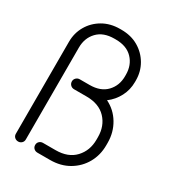

<svg xmlns="http://www.w3.org/2000/svg" viewBox="-162 -755 776 852"><g transform="rotate(30 226.5 -329.5)"><path d="M86 -25Q86 -14 78.5 -7Q71 0 61 0Q50 0 42.5 -7Q35 -14 35 -25V-496Q35 -541 56.5 -578Q78 -615 116 -637Q154 -659 203 -659H210Q260 -659 297.5 -637Q335 -615 356.5 -578Q378 -541 378 -496V-488Q378 -448 360 -413.5Q342 -379 311 -356Q356 -334 382 -290.5Q408 -247 408 -194V-181Q408 -131 385 -90Q362 -49 320.5 -24.5Q279 0 224 0H160Q149 0 141.5 -7Q134 -14 134 -25Q134 -36 141.5 -43Q149 -50 160 -50H224Q288 -50 323 -87.5Q358 -125 358 -181V-194Q358 -251 323 -288Q288 -325 224 -325H160Q149 -325 141.5 -332.5Q134 -340 134 -351Q134 -361 141.5 -368.5Q149 -376 160 -376H210Q266 -376 296.5 -408Q327 -440 327 -488V-496Q327 -545 296.5 -577Q266 -609 210 -609H203Q147 -609 116.5 -577Q86 -545 86 -496Z"/></g></svg>

Font: Libertine Sup
Style: Regular
Weight: 400
Designer: Bastien Sozeau
Foundry: NBR — Bastien Sozeau
Version: Version 2.003; ttfautohint (v1.8.4.7-5d5b);gftools[0.9.33]